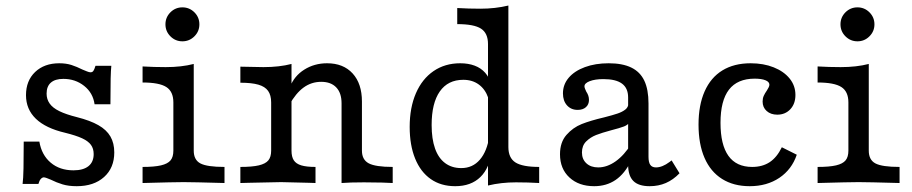

<svg xmlns="http://www.w3.org/2000/svg" viewBox="-20 -652 3249 684"><path d="M160.5 -12.1Q153.2 -15.3 146.4 -17.7Q139.5 -20.2 136.3 -20.2Q130.6 -20.2 125.4 -14.5Q120.2 -8.9 116.9 3.2H60.5Q62.9 -14.5 63.7 -52.4Q64.5 -90.3 64.5 -147.6H120.2Q128.2 -100 160.5 -72.6Q192.7 -45.2 241.9 -45.2Q276.6 -45.2 295.2 -60.1Q313.7 -75 313.7 -103.2Q313.7 -122.6 304 -135.9Q294.4 -149.2 272.6 -159.3Q250.8 -169.4 212.1 -179Q142.7 -195.2 107.7 -229Q72.6 -262.9 72.6 -312.9Q72.6 -364.5 105.2 -395.6Q137.9 -426.6 191.1 -426.6Q215.3 -426.6 234.3 -420.6Q253.2 -414.5 274.2 -404Q282.3 -400.8 289.9 -397.6Q297.6 -394.4 302.4 -394.4Q308.9 -394.4 312.5 -399.2Q316.1 -404 320.2 -417.7H376.6Q375 -403.2 374.2 -372.2Q373.4 -341.1 373.4 -280.6H316.9Q311.3 -321 279.8 -346Q248.4 -371 205.6 -371Q176.6 -371 161.3 -357.7Q146 -344.4 146 -318.5Q146 -298.4 156.9 -283.1Q167.7 -267.7 191.5 -256Q215.3 -244.4 254 -234.7Q301.6 -222.6 330.6 -206Q359.7 -189.5 373.4 -165.7Q387.1 -141.9 387.1 -108.9Q387.1 -54 350.8 -21.4Q314.5 11.3 253.2 11.3Q224.2 11.3 202.8 4.8Q181.5 -1.6 160.5 -12.1Z M597.6 -115.3V-287.1Q597.6 -325.8 572.6 -341.9Q547.6 -358.1 487.9 -358.1V-415.3Q529 -412.9 570.2 -412.9Q626.6 -412.9 670.2 -424.2V-115.3Q670.2 -82.3 694 -69.8Q717.7 -57.3 779.8 -57.3V0Q666.9 -3.2 633.9 -3.2Q600.8 -3.2 487.9 0V-57.3Q529.8 -57.3 553.6 -62.9Q577.4 -68.5 587.5 -80.6Q597.6 -92.7 597.6 -115.3ZM569.4 -565.3Q569.4 -590.3 587.1 -608.1Q604.8 -625.8 629.8 -625.8Q654.8 -625.8 672.6 -608.1Q690.3 -590.3 690.3 -565.3Q690.3 -540.3 672.6 -522.6Q654.8 -504.8 629.8 -504.8Q604.8 -504.8 587.1 -522.6Q569.4 -540.3 569.4 -565.3Z M946 -115.3V-287.1Q946 -312.9 935.1 -328.2Q924.2 -343.5 900.4 -350.4Q876.6 -357.3 836.3 -357.3V-414.5Q891.1 -412.9 918.5 -412.9Q975 -412.9 1018.5 -424.2V-115.3Q1018.5 -93.5 1026.6 -81Q1034.7 -68.5 1053.2 -62.9Q1071.8 -57.3 1104 -57.3V0L1080.6 -0.8Q1000.8 -3.2 981.5 -3.2Q962.9 -3.2 866.1 -0.8L836.3 0V-57.3Q878.2 -57.3 902 -62.9Q925.8 -68.5 935.9 -80.6Q946 -92.7 946 -115.3ZM1124.2 -360.5Q1089.5 -360.5 1061.7 -340.3Q1033.9 -320.2 1010.5 -278.2L1012.9 -341.9Q1028.2 -381.5 1064.1 -404Q1100 -426.6 1145.2 -426.6Q1203.2 -426.6 1236.3 -390.3Q1269.4 -354 1269.4 -290.3V-115.3Q1269.4 -83.1 1293.5 -70.2Q1317.7 -57.3 1379 -57.3V0Q1360.5 -0.8 1341.1 -1.6L1276.6 -2.4Q1225.8 -2.4 1196.8 0V-283.9Q1196.8 -321 1177.8 -340.7Q1158.9 -360.5 1124.2 -360.5Z M1608.9 -566.1V-623.4Q1650 -621 1691.1 -621Q1744.4 -621 1791.1 -632.3V-128.2Q1791.1 -89.5 1816.1 -73.4Q1841.1 -57.3 1900.8 -57.3V0Q1861.3 -2.4 1818.5 -2.4Q1765.3 -2.4 1718.5 8.9V-495.2Q1718.5 -533.9 1693.5 -550Q1668.5 -566.1 1608.9 -566.1ZM1439.5 -200Q1439.5 -268.5 1461.7 -319.8Q1483.9 -371 1524.6 -398.8Q1565.3 -426.6 1619.4 -426.6Q1648.4 -426.6 1671 -418.1Q1693.5 -409.7 1708.5 -392.7Q1723.4 -375.8 1729.8 -351.6L1719.4 -303.2Q1708.9 -333.9 1685.9 -350.8Q1662.9 -367.7 1630.6 -367.7Q1575.8 -367.7 1546.8 -326.2Q1517.7 -284.7 1517.7 -206.5Q1517.7 -157.3 1529.8 -123Q1541.9 -88.7 1565.7 -71Q1589.5 -53.2 1623.4 -53.2Q1663.7 -53.2 1689.5 -83.1Q1715.3 -112.9 1723.4 -167.7L1731.5 -116.1Q1725 -54 1691.5 -21.4Q1658.1 11.3 1601.6 11.3Q1550.8 11.3 1514.5 -14.1Q1478.2 -39.5 1458.9 -87.1Q1439.5 -134.7 1439.5 -200Z M2217.7 -65.3V-304.8Q2217.7 -337.9 2196 -354Q2174.2 -370.2 2129.8 -370.2Q2100 -370.2 2081 -362.9Q2062.1 -355.6 2062.1 -344.4Q2062.1 -341.1 2064.1 -335.9Q2066.1 -330.6 2068.5 -325.8Q2073.4 -318.5 2075.8 -311.3Q2078.2 -304 2078.2 -296Q2078.2 -279.8 2067.3 -270.2Q2056.5 -260.5 2037.9 -260.5Q2014.5 -260.5 2000 -276.6Q1985.5 -292.7 1985.5 -319.4Q1985.5 -350.8 2006 -375Q2026.6 -399.2 2063.7 -412.9Q2100.8 -426.6 2148.4 -426.6Q2197.6 -426.6 2229 -411.3Q2260.5 -396 2275.4 -364.5Q2290.3 -333.1 2290.3 -283.1V-93.5Q2290.3 -73.4 2296.8 -64.5Q2303.2 -55.6 2316.9 -55.6Q2328.2 -55.6 2340.3 -60.5Q2352.4 -65.3 2365.3 -75L2372.6 -80.6L2400.8 -34.7Q2378.2 -11.3 2352 0Q2325.8 11.3 2294.4 11.3Q2254.8 11.3 2236.3 -7.3Q2217.7 -25.8 2217.7 -65.3ZM1975 -102.4Q1975 -145.2 1998 -171.4Q2021 -197.6 2052.4 -210.1Q2083.9 -222.6 2132.3 -233.9Q2163.7 -241.9 2180.2 -247.6Q2196.8 -253.2 2207.7 -261.7Q2218.5 -270.2 2218.5 -283.1L2223.4 -217.7Q2217.7 -207.3 2203.2 -201.6Q2188.7 -196 2157.3 -187.9Q2124.2 -179 2103.6 -171Q2083.1 -162.9 2068.1 -148Q2053.2 -133.1 2053.2 -108.9Q2053.2 -84.7 2069 -70.2Q2084.7 -55.6 2111.3 -55.6Q2142.7 -55.6 2173.4 -77.4Q2204 -99.2 2229 -139.5L2228.2 -79Q2205.6 -33.1 2173 -10.9Q2140.3 11.3 2096.8 11.3Q2041.9 11.3 2008.5 -19.8Q1975 -50.8 1975 -102.4Z M2468.5 -208.1Q2468.5 -277.4 2490.3 -326.6Q2512.1 -375.8 2553.6 -401.2Q2595.2 -426.6 2654 -426.6Q2700 -426.6 2736.3 -412.1Q2772.6 -397.6 2793.1 -372.2Q2813.7 -346.8 2813.7 -313.7Q2813.7 -282.3 2795.6 -262.9Q2777.4 -243.5 2749.2 -243.5Q2725.8 -243.5 2711.3 -256.5Q2696.8 -269.4 2696.8 -290.3Q2696.8 -301.6 2700.8 -310.5Q2704.8 -319.4 2712.1 -329.8Q2715.3 -334.7 2718.1 -340.3Q2721 -346 2721 -350Q2721 -360.5 2706.9 -366.1Q2692.7 -371.8 2668.5 -371.8Q2607.3 -371.8 2577 -332.7Q2546.8 -293.5 2546.8 -214.5Q2546.8 -136.3 2575 -96.8Q2603.2 -57.3 2659.7 -57.3Q2696 -57.3 2721.8 -74.2Q2747.6 -91.1 2765.3 -127.4L2818.5 -100.8Q2800.8 -48.4 2756.5 -18.5Q2712.1 11.3 2650.8 11.3Q2593.5 11.3 2552.4 -14.5Q2511.3 -40.3 2489.9 -89.5Q2468.5 -138.7 2468.5 -208.1Z M3002.4 -115.3V-287.1Q3002.4 -325.8 2977.4 -341.9Q2952.4 -358.1 2892.7 -358.1V-415.3Q2933.9 -412.9 2975 -412.9Q3031.5 -412.9 3075 -424.2V-115.3Q3075 -82.3 3098.8 -69.8Q3122.6 -57.3 3184.7 -57.3V0Q3071.8 -3.2 3038.7 -3.2Q3005.6 -3.2 2892.7 0V-57.3Q2934.7 -57.3 2958.5 -62.9Q2982.3 -68.5 2992.3 -80.6Q3002.4 -92.7 3002.4 -115.3ZM2974.2 -565.3Q2974.2 -590.3 2991.9 -608.1Q3009.7 -625.8 3034.7 -625.8Q3059.7 -625.8 3077.4 -608.1Q3095.2 -590.3 3095.2 -565.3Q3095.2 -540.3 3077.4 -522.6Q3059.7 -504.8 3034.7 -504.8Q3009.7 -504.8 2991.9 -522.6Q2974.2 -540.3 2974.2 -565.3Z"/></svg>

Font: Playfair Micro SmCond SmLight
Style: Regular
Weight: 360
Width: 4
Designer: Claus Eggers Sørensen
Foundry: Claus Eggers Sørensen
Version: Version 2.100;Glyphs 3.2 (3219)